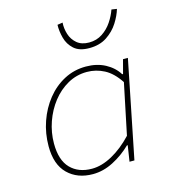

<svg xmlns="http://www.w3.org/2000/svg" viewBox="-109 -810 818 911"><g transform="rotate(-15 300.0 -354.0)"><path d="M236 12Q160 12 113 -34Q66 -80 66 -170Q66 -233 86 -290.5Q106 -348 142 -393Q178 -438 227 -464Q276 -490 334 -490Q388 -490 429 -468Q470 -446 492 -410H496L514 -478H538L442 0H418L430 -78H426Q386 -39 336.5 -13.5Q287 12 236 12ZM238 -14Q286 -14 338 -42.5Q390 -71 438 -122L490 -372Q457 -422 417 -443Q377 -464 332 -464Q281 -464 237.5 -439.5Q194 -415 162 -374Q130 -333 112 -281.5Q94 -230 94 -176Q94 -94 133 -54Q172 -14 238 -14ZM374 -570Q325 -570 299 -593.5Q273 -617 264 -651Q255 -685 256 -716L282 -720Q280 -691 289 -662.5Q298 -634 320.5 -615Q343 -596 380 -596Q417 -596 445.5 -615Q474 -634 493 -662.5Q512 -691 522 -720L548 -716Q539 -685 517.5 -651Q496 -617 460.5 -593.5Q425 -570 374 -570Z"/></g></svg>

Font: SourceCodeVF
Style: Italic
Weight: 200
Italic angle: -11°
Monospace: yes
Designer: Paul D. Hunt, Teo Tuominen
Foundry: Adobe
Version: Version 1.026;hotconv 1.1.0;makeotfexe 2.6.0